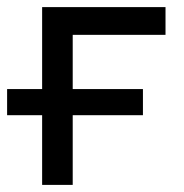

<svg xmlns="http://www.w3.org/2000/svg" viewBox="-20 -520 518 540"><path d="M0 -269.5H98.5V-500H445.5V-422H184.5V-269.5H382V-196H184.5V0H98.5V-196H0Z"/></svg>

Font: Overused Grotesk
Style: Regular
Weight: 450
Version: Version 0.004